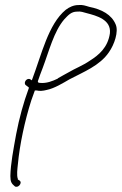

<svg xmlns="http://www.w3.org/2000/svg" viewBox="-20 -543 482 760"><path d="M82 -206 94 -197V-194C73 -137 56 -75 44 -12C33 49 22 105 21 154C21 177 26 184 38 194C50 204 70 182 58 172L50 167L51 166C45 151 49 125 51 105C58 30 78 -65 104 -146L118 -185H125C136 -182 150 -183 165 -187C195 -193 229 -214 255 -229C310 -258 375 -283 411 -336C433 -367 450 -418 438 -446C422 -485 383 -506 333 -516C319 -520 307 -525 290 -523C272 -523 254 -515 240 -504C171 -447 145 -328 106 -225L100 -229C86 -237 71 -215 82 -206ZM130 -219V-222C136 -239 142 -257 149 -274C174 -340 193 -418 234 -466C250 -483 262 -497 285 -497C301 -499 310 -494 323 -491C361 -481 421 -466 415 -411C407 -355 371 -325 336 -303C307 -283 277 -272 252 -257C238 -249 224 -242 209 -233V-232C188 -222 164 -212 137 -215C134 -215 131 -216 130 -219ZM134 -210H135ZM285 -497H284ZM335 -298Z"/></svg>

Font: Stray Cat
Style: LtCnObl
Weight: 300
Version: Version 1.0